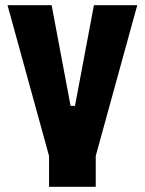

<svg xmlns="http://www.w3.org/2000/svg" viewBox="-20 -580 558 740"><path d="M169 21 9 -560H179L252 -172H269L342 -560H509L349 21V140H169Z"/></svg>

Font: Tektur SemiCondensed
Style: Bold
Weight: 700
Width: 4
Designer: Adam Jagosz
Foundry: Adam Jagosz
Version: Version 1.005;gftools[0.9.30]